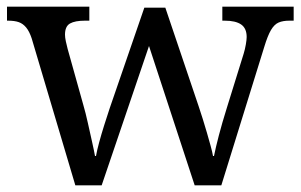

<svg xmlns="http://www.w3.org/2000/svg" viewBox="-20 -556 902 576"><path d="M75 -441Q68 -462 58.5 -473.5Q49 -485 36.5 -489.5Q24 -494 4 -494H1V-536H248V-494H235Q205 -494 190 -485.5Q175 -477 175 -452Q175 -444 177.5 -432Q180 -420 183 -409L230 -241Q237 -217 243.5 -187.5Q250 -158 256 -131.5Q262 -105 265 -88H268Q271 -105 277.5 -129Q284 -153 292.5 -180Q301 -207 309 -231L413 -533H476L576 -237Q582 -219 588.5 -198.5Q595 -178 601 -157Q607 -136 612 -118Q617 -100 619 -88H622Q627 -113 636.5 -149.5Q646 -186 661 -234L711 -395Q715 -408 717.5 -422.5Q720 -437 720 -445Q720 -471 703.5 -482.5Q687 -494 654 -494H647V-536H861V-494H848Q829 -494 816 -488.5Q803 -483 793 -466Q783 -449 773 -416L644 0H564L427 -418L285 0H206Z"/></svg>

Font: Noto Serif Armenian
Style: Regular
Weight: 400
Designer: Monotype Design Team
Foundry: Monotype Imaging Inc.
Version: Version 2.007